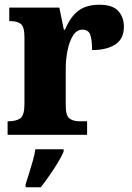

<svg xmlns="http://www.w3.org/2000/svg" viewBox="-20 -568 556 809"><path d="M12 0V-57H16Q48 -57 65.5 -69.5Q83 -82 83 -129V-411Q83 -455 68 -467Q53 -479 23 -479H19V-536H230L249 -443H254Q277 -498 310.5 -523Q344 -548 399 -548Q454 -548 478 -522Q502 -496 502 -455Q502 -404 465.5 -380.5Q429 -357 368 -357Q368 -399 360.5 -421Q353 -443 327 -443Q303 -443 287.5 -418Q272 -393 264.5 -355Q257 -317 257 -279V-124Q257 -80 273 -68.5Q289 -57 315 -57H347V0ZM88 208Q94 189 102.5 162.5Q111 136 118.5 109Q126 82 129 61H248V71Q239 92 223 118.5Q207 145 188 172Q169 199 152 221H88Z"/></svg>

Font: Noto Serif Armenian SemiCondensed ExtraBold
Style: Regular
Weight: 800
Width: 4
Designer: Monotype Design Team
Foundry: Monotype Imaging Inc.
Version: Version 2.008; ttfautohint (v1.8.4.7-5d5b)